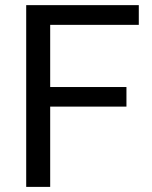

<svg xmlns="http://www.w3.org/2000/svg" viewBox="-20 -731 593 751"><path d="M474.6 -314H176.3V0H82.5V-710.9H522.9V-633.8H176.3V-390.6H474.6Z"/></svg>

Font: Dirooz
Style: Regular
Weight: 400
Foundry: DejaVu fonts team - Redesigned by Saber Rastikerdar
Version: Version 0.2.1